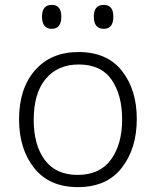

<svg xmlns="http://www.w3.org/2000/svg" viewBox="-20 -756 640 786"><path d="M444 -688Q444 -736 405 -736Q364 -736 364 -688Q364 -638 405 -638Q444 -638 444 -688ZM231 -688Q231 -736 192 -736Q152 -736 152 -688Q152 -638 192 -638Q231 -638 231 -688ZM540 -269Q540 -388 479.5 -465.5Q419 -543 301 -543Q189 -543 123.5 -468.5Q58 -394 58 -267Q58 -146 120 -68Q182 10 299 10Q417 10 478.5 -69Q540 -148 540 -269ZM118 -265Q118 -375 167.5 -433.5Q217 -492 302 -492Q394 -492 437 -429.5Q480 -367 480 -267Q480 -166 434.5 -103Q389 -40 298 -40Q209 -40 163.5 -101Q118 -162 118 -265Z"/></svg>

Font: Noto Sans Mono UI Light
Style: Regular
Weight: 300
Designer: Monotype Design team
Foundry: Monotype Imaging Inc.
Version: 1.000